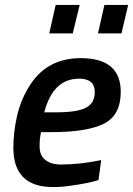

<svg xmlns="http://www.w3.org/2000/svg" viewBox="-20 -745 538 776"><path d="M274 -610H179L205 -725H302ZM471 -610H376L402 -725H498ZM194 11Q34 11 34 -148Q34 -211 48.5 -274.5Q63 -338 95 -391Q165 -510 306 -510Q468 -510 468 -374Q468 -279 400 -245Q332 -211 189 -211H146Q140 -187 140 -154Q140 -115 164.5 -97.5Q189 -80 224 -80Q303 -80 389 -98L378 -17Q331 -3 262 6Q229 11 194 11ZM207 -291Q291 -291 327 -309.5Q363 -328 363 -373Q363 -427 300 -427Q194 -427 159 -291Z"/></svg>

Font: Storia Sans SemiBold
Style: Italic
Weight: 600
Italic angle: -13°
Designer: Campivisivi
Foundry: Accademia di Belle Arti di Urbino and students of MA course of Visual design
Version: Version 60.001;May 25, 2020;FontCreator 12.0.0.2522 64-bit